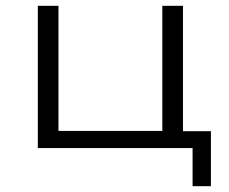

<svg xmlns="http://www.w3.org/2000/svg" viewBox="-20 -509 788 660"><path d="M642 131V0H110V-489H181V-59H538V-489H609V-58H705V131Z"/></svg>

Font: Nunito Sans 10pt Expanded Light
Style: Regular
Weight: 300
Width: 7
Designer: Vernon Adams
Foundry: Vernon Adams
Version: Version 3.101;gftools[0.9.27]